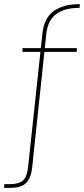

<svg xmlns="http://www.w3.org/2000/svg" viewBox="-45 -773 406 929"><path d="M64 -522V-540H327L326 -522ZM160 -609Q168 -686 215 -719.5Q262 -753 341 -753L340 -735Q267 -735 226.5 -704.5Q186 -674 179 -609L111 34Q108 65 98 88Q88 111 66.5 123.5Q45 136 5 136H-25L-24 118H3Q44 118 64.5 102Q85 86 91 34Z"/></svg>

Font: Poppins Variable
Style: Regular
Weight: 100
Designer: Jonny Pinhorn
Foundry: Indian Type Foundry
Version: Version 6.000